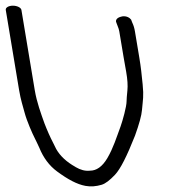

<svg xmlns="http://www.w3.org/2000/svg" viewBox="-92 -706 643 675"><path d="M-71.7 -671 -24.8 -389C-19 -354.2 -11.8 -333.7 -5.6 -310.3C2.1 -280.9 22.1 -235.7 29.6 -221.4L35.8 -208.7L36.2 -208C38.9 -202.7 41.5 -197.2 46.3 -186.4C60.1 -152.2 80.9 -123.5 109 -103C146.7 -75.2 178.6 -58 208.4 -52.5C226.7 -49.1 245.6 -50.6 264.9 -56.3C279.1 -60.5 294 -72.5 312.1 -91.4C331.8 -112.2 354.3 -157.7 382.6 -229C397.2 -269.7 405.5 -299.2 407.2 -319.6C410.2 -356 413.9 -366.2 409.5 -409.5C405.7 -446.9 403.7 -468 397.7 -504L382.5 -595C380.5 -606.9 377.8 -616.6 372.9 -626.6L369.2 -636.3L368.9 -637C364 -643.7 352.6 -650.6 337.8 -648.4C328.8 -646.7 309 -640.7 318.2 -623.4L321.5 -614.7C324.7 -607.2 326.5 -600.9 327.5 -595L342.7 -504C343.7 -497.8 346.6 -481.1 351.6 -453.6C356.3 -427 357.6 -405.1 355.9 -388.1C354 -369.3 353 -357.1 353 -350.1C353 -331 339.1 -281.6 332 -261.8C317.3 -222.2 306.7 -186.8 285.6 -150.4C267.2 -119.2 246.6 -106 224.5 -106H223.9L223.4 -105.9C207.7 -104.3 191.4 -108.3 173.5 -118.8L173.2 -119.3L172.9 -119.4C142.1 -136.6 119.4 -157.5 105.4 -182.4C101.5 -189.3 92.5 -209.7 86.7 -220L79.2 -236.3C74.4 -247.9 68.8 -259.8 64.5 -271.8C52 -306.8 37.3 -346.5 30.2 -389L-16.7 -671C-18.1 -679.2 -31.7 -686 -46.7 -686C-61.8 -686 -73.1 -679.2 -71.7 -671Z"/></svg>

Font: MewTooHand
Style: BdCondLta
Weight: 400
Designer: Mew Too, Robert Jablonski
Version: Version 0.77